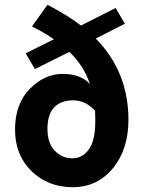

<svg xmlns="http://www.w3.org/2000/svg" viewBox="-20 -760 600 792"><path d="M509.8 -266.1Q509.8 -143.6 445.6 -65.7Q381.3 12.2 279.8 12.2Q178.2 12.2 110.1 -54Q42 -120.1 42 -225.6Q42 -331.5 102.8 -393.3Q163.6 -455.1 238.3 -455.1Q313 -455.1 351.1 -413.1Q325.2 -490.2 266.1 -545.9L124 -475.1L85.9 -540L202.1 -598.1Q165.5 -624 111.8 -650.9L175.8 -740.2Q256.3 -698.7 314 -654.8L457 -727.1L495.1 -662.1L375 -601.1Q509.8 -463.9 509.8 -266.1ZM373 -257.8V-274.9Q373 -292 372.1 -303.2Q332.5 -346.2 281.7 -346.2Q231 -346.2 203.4 -317.1Q175.8 -288.1 175.8 -228.5Q175.8 -168.9 206.3 -137.9Q236.8 -106.9 278.3 -106.9Q319.8 -106.9 346.4 -143.6Q373 -180.2 373 -257.8Z"/></svg>

Font: SourceSansPro-Bold
Style: Bold
Weight: 700
Designer: Paul D. Hunt
Foundry: Adobe Systems Incorporated
Version: Version 1.050;PS Version 1.000;hotconv 1.0.70;makeotf.lib2.5